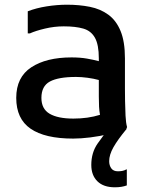

<svg xmlns="http://www.w3.org/2000/svg" viewBox="-20 -577 634 816"><path d="M291 12Q171 12 110 -30Q49 -72 49 -161Q49 -249 113 -291Q177 -333 284 -333Q321 -333 349.5 -328Q378 -323 400 -317V-329Q400 -387 383.5 -416.5Q367 -446 334 -455.5Q301 -465 251 -465Q211 -465 171 -455.5Q131 -446 107 -435H98V-529Q134 -543 178.5 -550Q223 -557 265 -557Q317 -557 362 -548Q407 -539 440.5 -514.5Q474 -490 492.5 -445Q511 -400 511 -329V-200Q511 -180 511.5 -148Q512 -116 513.5 -85.5Q515 -55 520 -37L517 -29Q484 -17 444 -7.5Q404 2 364 7Q324 12 291 12ZM156 -161Q156 -114 191 -93.5Q226 -73 292 -73Q354 -73 405 -89Q402 -105 401 -123.5Q400 -142 400 -167V-237Q378 -243 352 -246.5Q326 -250 303 -250Q228 -250 192 -230.5Q156 -211 156 -161ZM368 124Q368 72 394.5 33.5Q421 -5 449 -37L518 -29Q480 17 462 49Q444 81 444 108Q444 126 453 138.5Q462 151 481 151Q490 151 499 149.5Q508 148 517 143H519V211Q508 215 495.5 217Q483 219 468 219Q420 219 394 193.5Q368 168 368 124Z"/></svg>

Font: Kufam Medium
Style: Regular
Weight: 500
Designer: Wael Morcos, Artur Schmal
Foundry: Original Type
Version: Version 1.300; ttfautohint (v1.8.3)